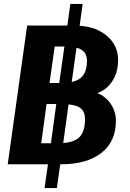

<svg xmlns="http://www.w3.org/2000/svg" viewBox="-20 -829 655 969"><path d="M565 -219Q565 -115 492 -57.5Q419 0 289 0H284L267 120H205L222 0H19L117 -700H320L335 -809H397L382 -699Q469 -693 522.5 -645.5Q576 -598 576 -526Q576 -465 547.5 -420.5Q519 -376 471 -359Q513 -343 539 -304.5Q565 -266 565 -219ZM305 -594H256L230 -410H279ZM419 -523Q419 -575 366 -588L342 -415Q382 -424 400.5 -450Q419 -476 419 -523ZM237 -106 264 -304H215L188 -106ZM409 -229Q409 -263 389.5 -280.5Q370 -298 326 -302L299 -107Q359 -112 384 -140Q409 -168 409 -229Z"/></svg>

Font: Krub
Style: Bold Italic
Weight: 700
Italic angle: -8°
Designer: Ekaluck Peanpanawate
Foundry: Cadson Demak Co.,Ltd.
Version: Version 1.000; ttfautohint (v1.6)